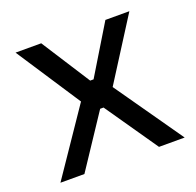

<svg xmlns="http://www.w3.org/2000/svg" viewBox="-100 -639 760 745"><g transform="rotate(-20 280.0 -267.0)"><path d="M127 0H28L219 -281L216 -261L37 -534H143L272 -333H286L408 -534H507L338 -268L341 -286L541 0H435L285 -217H271Z"/></g></svg>

Font: Sora Variable
Style: Regular
Weight: 400
Designer: Jonathan Barnbrook, Julián Moncada
Foundry: Barnbrook Fonts
Version: Version 2.000